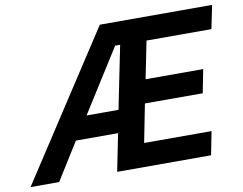

<svg xmlns="http://www.w3.org/2000/svg" viewBox="-128 -802 1145 906"><g transform="rotate(-10 444.5 -349.0)"><path d="M399 -179H197L85 0H-52L403 -698H941L918 -586H607L571 -407H847L825 -295H548L512 -112H835L813 0H363ZM457 -588 267 -287H420L481 -588Z"/></g></svg>

Font: IBM Plex Sans SmBld
Style: Italic
Weight: 600
Italic angle: -11°
Designer: Mike Abbink, Paul van der Laan, Pieter van Rosmalen
Foundry: Bold Monday
Version: Version 3.005